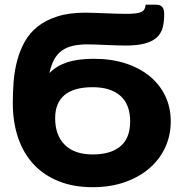

<svg xmlns="http://www.w3.org/2000/svg" viewBox="-20 -788 775 818"><path d="M707.5 -271Q707.5 -211 683.8 -159.8Q660 -108.5 616.2 -70.8Q572.5 -33 511.2 -11.8Q450 9.5 375 9.5Q293 9.5 229.8 -16Q166.5 -41.5 123 -88.2Q79.5 -135 57 -201.5Q34.5 -268 34.5 -350Q34.5 -396 38.2 -442.2Q42 -488.5 53.5 -531.2Q65 -574 85.8 -611Q106.5 -648 141 -675.2Q175.5 -702.5 225 -718.2Q274.5 -734 343.5 -734Q359.5 -734 381.5 -733.2Q403.5 -732.5 427 -731.5Q450.5 -730.5 474 -729.8Q497.5 -729 516.5 -729Q541 -729 556.8 -730.8Q572.5 -732.5 582 -737Q591.5 -741.5 595.5 -749Q599.5 -756.5 600.5 -768H645Q657.5 -768 664.2 -764Q671 -760 674.5 -753.5Q678 -747 678.8 -739.5Q679.5 -732 679.5 -725.5Q679.5 -694 672.8 -669.5Q666 -645 647.8 -628.2Q629.5 -611.5 597.5 -602.8Q565.5 -594 515.5 -594Q498.5 -594 476 -594.8Q453.5 -595.5 430.8 -596.5Q408 -597.5 387.2 -598.2Q366.5 -599 353 -599Q318.5 -599 291.5 -593Q264.5 -587 244.5 -573Q224.5 -559 211.2 -535.2Q198 -511.5 190.5 -476.5Q219 -506.5 264.5 -522Q310 -537.5 380 -537.5Q455 -537.5 515.5 -517.8Q576 -498 618.8 -462.5Q661.5 -427 684.5 -378.2Q707.5 -329.5 707.5 -271ZM534.5 -271Q534.5 -342.5 493.2 -379.5Q452 -416.5 375 -416.5Q294.5 -416.5 254.8 -383Q215 -349.5 215 -284.5Q215 -211.5 256.2 -170.8Q297.5 -130 375 -130Q452 -130 493.2 -164.8Q534.5 -199.5 534.5 -271Z"/></svg>

Font: Lato Black
Style: Regular
Weight: 900
Designer: Lukasz Dziedzic
Foundry: tyPoland Lukasz Dziedzic
Version: Version 2.007; 2014-02-27